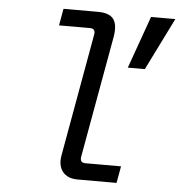

<svg xmlns="http://www.w3.org/2000/svg" viewBox="-52 -769 770 819"><g transform="rotate(5 333.0 -360.0)"><path d="M310 0Q267 0 246 -26.5Q225 -53 233 -97L327 -623Q331 -648 307 -648H174L187 -720H334Q383 -720 401 -696.5Q419 -673 411 -622L317 -98Q313 -72 337 -72H490L477 0ZM482 -494 562 -718H666L555 -494Z"/></g></svg>

Font: DM Mono
Style: Italic
Weight: 400
Italic angle: -10°
Designer: Colophon Foundry
Foundry: Colophon Foundry
Version: Version 1.000; ttfautohint (v1.8.2.53-6de2)